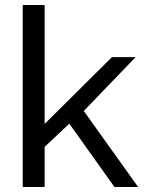

<svg xmlns="http://www.w3.org/2000/svg" viewBox="-20 -750 579 770"><path d="M439 0 258 -254 159 -161V0H71V-730H159V-253L429 -521H524L316 -305L534 0Z"/></svg>

Font: Raleway-v4020 Medium
Style: Regular
Weight: 500
Designer: Matt McInerney, Pablo Impallari, Rodrigo Fuenzalida
Foundry: Matt McInerney, Pablo Impallari, Rodrigo Fuenzalida
Version: Version 4.020;PS 004.020;hotconv 1.0.88;makeotf.lib2.5.64775